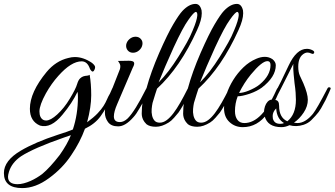

<svg xmlns="http://www.w3.org/2000/svg" viewBox="-126 -647 1713 983"><path d="M-12 316Q-106 316 -106 239Q-106 175 -19 124Q54 81 170 43Q224 26 247 16Q273 -62 273 -150Q273 -159 272.5 -165.5Q272 -172 271 -177Q257 -148 238 -119Q219 -90 194 -60Q135 12 79 -4Q27 -26 27 -90Q27 -175 113 -279Q160 -335 223 -350Q241 -355 257 -355Q301 -355 345 -325Q361 -312 361 -303Q361 -294 355 -285Q349 -277 342.5 -283.5Q336 -290 334 -296Q321 -333 292 -333Q239 -333 173 -259Q137 -219 109 -169Q76 -109 76 -76.5Q76 -44 96 -33Q103 -30 110 -30Q133 -30 167 -61Q203 -94 231 -141Q262 -192 269 -217Q275 -237 284 -245.5Q293 -254 302 -256.5Q311 -259 319.5 -259.5Q328 -260 333 -264Q341 -219 341 -159Q341 -99 320 -21Q354 -46 373.5 -66.5Q393 -87 404 -104.5Q415 -122 421.5 -137.5Q428 -153 437 -168L449 -195Q452 -201 459 -202.5Q466 -204 466 -196Q466 -191 463 -184Q420 -94 389 -52Q361 -13 309 12Q284 81 239 147Q195 214 125 265Q56 316 -12 316ZM-85 258Q-85 296 -36 296Q-21 296 -4 291.5Q13 287 30 279.5Q47 272 62.5 262.5Q78 253 90 244Q129 212 180 146Q218 92 237 45L202 57Q47 111 -18 153Q-65 185 -80 232Q-85 249 -85 258Z M520 -418Q523 -435 537 -447Q551 -459 568 -459Q585 -459 595.5 -447Q606 -435 603 -418Q600 -401 586 -389Q572 -377 555 -377Q538 -377 528 -389Q518 -401 520 -418ZM488 -22Q508 -22 528 -41Q565 -78 622 -192Q629 -206 636 -201Q638 -199 638 -194.5Q638 -190 630 -172Q626 -164 622.5 -156Q619 -148 615 -141Q612 -134 606 -122.5Q600 -111 590 -95Q572 -63 557 -47Q516 0 479 0Q443 0 427 -22Q411 -44 411 -71Q411 -98 424 -130L488 -293Q490 -299 490 -309Q490 -319 478 -335L533 -336Q556 -336 560 -327.5Q564 -319 554 -301L474 -114Q457 -75 457 -51Q457 -22 488 -22Z M692 -19Q710 -19 727.5 -32Q745 -45 762 -67.5Q779 -90 797 -121.5Q815 -153 834 -191Q842 -205 849 -202Q854 -197 851 -191L838 -163L824 -133Q822 -129 818 -121Q814 -113 808.5 -103.5Q803 -94 797.5 -85.5Q792 -77 788 -71Q780 -61 765.5 -44.5Q751 -28 738 -20Q703 2 672 2Q641 2 624 -11Q612 -23 607 -33.5Q602 -44 600.5 -54Q599 -64 600 -75Q601 -86 601 -99Q604 -131 613 -161Q618 -176 620.5 -184.5Q623 -193 624 -195Q646 -277 689 -376Q732 -474 761.5 -523.5Q791 -573 808 -591Q842 -627 875 -627Q898 -627 906 -594Q907 -590 907 -579Q907 -545 883 -493Q798 -304 678 -193Q677 -189 669 -165.5Q661 -142 655 -120Q652 -106 650.5 -89Q649 -72 652.5 -56Q656 -40 665 -29.5Q674 -19 692 -19ZM877 -586Q867 -586 839 -546Q811 -508 763 -404Q740 -353 720.5 -308Q701 -263 686 -225Q712 -251 737 -283.5Q762 -316 787 -356Q812 -396 830.5 -429Q849 -462 860 -490Q872 -518 877.5 -536.5Q883 -555 884 -566Q885 -577 882.5 -581.5Q880 -586 877 -586Z M904 -19Q922 -19 939.5 -32Q957 -45 974 -67.5Q991 -90 1009 -121.5Q1027 -153 1046 -191Q1054 -205 1061 -202Q1066 -197 1063 -191L1050 -163L1036 -133Q1034 -129 1030 -121Q1026 -113 1020.5 -103.5Q1015 -94 1009.5 -85.5Q1004 -77 1000 -71Q992 -61 977.5 -44.5Q963 -28 950 -20Q915 2 884 2Q853 2 836 -11Q824 -23 819 -33.5Q814 -44 812.5 -54Q811 -64 812 -75Q813 -86 813 -99Q816 -131 825 -161Q830 -176 832.5 -184.5Q835 -193 836 -195Q858 -277 901 -376Q944 -474 973.5 -523.5Q1003 -573 1020 -591Q1054 -627 1087 -627Q1110 -627 1118 -594Q1119 -590 1119 -579Q1119 -545 1095 -493Q1010 -304 890 -193Q889 -189 881 -165.5Q873 -142 867 -120Q864 -106 862.5 -89Q861 -72 864.5 -56Q868 -40 877 -29.5Q886 -19 904 -19ZM1089 -586Q1079 -586 1051 -546Q1023 -508 975 -404Q952 -353 932.5 -308Q913 -263 898 -225Q924 -251 949 -283.5Q974 -316 999 -356Q1024 -396 1042.5 -429Q1061 -462 1072 -490Q1084 -518 1089.5 -536.5Q1095 -555 1096 -566Q1097 -577 1094.5 -581.5Q1092 -586 1089 -586Z M1091 -154Q1077 -118 1077 -78Q1077 -50 1089.5 -33.5Q1102 -17 1125 -17Q1216 -17 1290 -188Q1297 -203 1307 -202Q1311 -201 1311 -197Q1311 -195 1288 -144Q1265 -96 1243 -66Q1192 4 1117 4Q1077 4 1049 -22Q1021 -48 1021 -93Q1021 -126 1033.5 -164Q1046 -202 1068 -237.5Q1090 -273 1120 -302Q1150 -331 1186 -346Q1209 -356 1230 -356Q1251 -356 1269 -344Q1286 -330 1286 -313Q1286 -253 1214 -198Q1203 -190 1187.5 -182Q1172 -174 1152 -167Q1113 -154 1091 -154ZM1259 -314Q1259 -334 1243 -334Q1215 -334 1158 -265Q1123 -222 1098 -171Q1107 -171 1120 -174Q1133 -177 1147.5 -183Q1162 -189 1177 -197Q1192 -205 1204 -215Q1259 -261 1259 -314Z M1379 -19Q1386 -18 1390.5 -17.5Q1395 -17 1397 -17Q1437 -17 1476 -64Q1496 -89 1551 -195Q1553 -200 1558 -200Q1567 -201 1567 -193Q1565 -187 1558.5 -173Q1552 -159 1541 -135Q1529 -112 1517.5 -92Q1506 -72 1489 -54L1468 -32Q1452 -16 1428 -8Q1390 4 1356 -6Q1335 4 1315 4Q1244 4 1229 -52Q1225 -60 1225.5 -74Q1226 -88 1230.5 -102Q1235 -116 1244 -126Q1253 -136 1265 -137Q1291 -186 1312.5 -229.5Q1334 -273 1352 -312Q1392 -397 1445 -397Q1459 -397 1472.5 -390.5Q1486 -384 1482 -376Q1479 -368 1468 -373Q1457 -378 1449 -378Q1441 -378 1435 -375Q1401 -359 1401 -306Q1401 -278 1409 -260Q1417 -242 1427 -221Q1450 -167 1450 -136Q1450 -103 1429 -71Q1408 -39 1379 -19ZM1345 -26Q1389 -61 1389 -136Q1389 -152 1387.5 -173Q1386 -194 1382 -221Q1379 -248 1377.5 -265.5Q1376 -283 1375.5 -294Q1375 -305 1375.5 -311Q1376 -317 1376 -320Q1338 -244 1314.5 -198Q1291 -152 1282 -135Q1303 -135 1303 -105Q1303 -45 1345 -26ZM1270 -53Q1270 -45 1271 -40Q1278 -13 1308 -13Q1321 -13 1328 -17Q1291 -39 1288 -92Q1270 -74 1270 -53Z"/></svg>

Font: #9Slide05 Great Vibes
Style: Regular
Weight: 400
Designer: Robert E. Leuschke
Foundry: Robert E. Leuschke
Version: Version 1.001